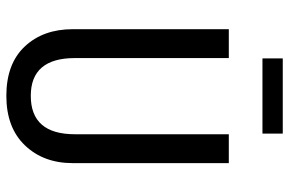

<svg xmlns="http://www.w3.org/2000/svg" viewBox="-173 -726 911 605"><g transform="rotate(90 282.5 -423.5)"><path d="M401 -795H164V-859H401ZM494 -689V-197Q494 -105 438 -46.5Q382 12 282 12Q181 12 126.5 -46Q72 -104 72 -197V-689H163V-204Q163 -65 282 -65Q403 -65 403 -204V-689Z"/></g></svg>

Font: Fira Sans Condensed
Style: Regular
Weight: 400
Width: 3
Designer: Carrois Corporate & Edenspiekermann AG
Foundry: Carrois Corporate GbR & Edenspiekermann AG
Version: Version 4.202;PS 004.202;hotconv 1.0.88;makeotf.lib2.5.64775